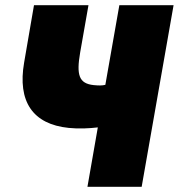

<svg xmlns="http://www.w3.org/2000/svg" viewBox="-20 -720 689 740"><path d="M245 -227C284 -223 323 -225 357 -229L317 0H526L649 -700H440L386 -393C373 -390 361 -390 341 -392C284 -398 274 -431 289 -518L321 -700H111L73 -479C47 -329 106 -241 245 -227Z"/></svg>

Font: Fixel Text 20240404 Black
Style: Italic
Weight: 900
Width: 4
Italic angle: -10°
Designer: AlfaBravo + MacPaw
Foundry: Kyrylo Tkachov, Marchela Mozhyna, Serhii Makarenko, Maria Weinstein, Zakhar Kryvoshyya
Version: Version 1.211;Glyphs 3.2 (3225)